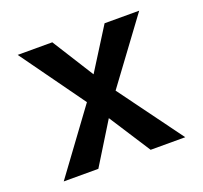

<svg xmlns="http://www.w3.org/2000/svg" viewBox="-97 -628 779 738"><g transform="rotate(-20 293.0 -259.0)"><path d="M44.4 0H186L290.5 -169.4L399.9 0H541.5L351.1 -259.8L541.5 -517.6H399.9L293 -347.7L186 -517.6H44.4L232.4 -255.9Z"/></g></svg>

Font: Cascadia Code NF SemiBold
Style: Regular
Weight: 600
Monospace: yes
Designer: Aaron Bell
Foundry: Saja Typeworks
Version: Version 2404.023